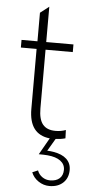

<svg xmlns="http://www.w3.org/2000/svg" viewBox="-61 -705 456 991"><g transform="rotate(5 167.0 -210.0)"><path d="M240.2 73.7Q284.7 81.1 308.1 103Q331.5 125 331.5 159.7Q331.5 201.2 304.9 226.1Q278.3 251 233.9 251Q203.6 251 177.2 233.4Q150.9 215.8 140.1 188L168.9 175.8Q176.3 196.3 194.3 209Q212.4 221.7 234.9 221.7Q266.6 221.7 284.2 205.8Q301.8 189.9 301.8 161.1Q301.8 132.8 278.3 115.2Q254.9 97.7 210.9 93.8Q190.4 92.3 165.5 92.3L214.8 5.9Q106.9 -5.4 106.9 -137.2V-448.2H25.4V-487.8H107.9V-635.7L153.3 -670.9V-487.8H294.4V-448.2H153.3V-144Q153.3 -87.4 174.8 -61.3Q196.3 -35.2 240.7 -35.2Q270 -35.2 293.9 -44.4L295.4 -1.5Q273.4 4.9 245.1 6.3L207.5 70.3Q227.1 71.3 240.2 73.7Z"/></g></svg>

Font: HK Grotesk Light Legacy
Style: Regular
Weight: 300
Designer: Alfredo Marco Pradil
Foundry: Hanken Design Co.
Version: Version 2.022;PS 002.022;hotconv 1.0.88;makeotf.lib2.5.64775